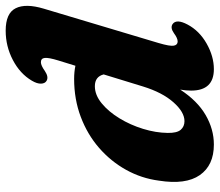

<svg xmlns="http://www.w3.org/2000/svg" viewBox="-68 -692 773 676"><g transform="rotate(-90 318.0 -353.5)"><path d="M626 -585.5 505 -181Q493 -140.5 495.8 -127.2Q498.5 -114 510.5 -114Q522 -114 539.5 -127Q558.5 -140.5 571.5 -132Q591 -118.5 570 -79Q548 -37.5 503 -12Q458 13.5 413 13.5Q337.5 13.5 337.5 -66.5Q337.5 -84.5 341 -105Q301.5 -44.5 251.5 -15.5Q201.5 13.5 147.5 13.5Q74.5 13.5 40 -36Q5.5 -85.5 20.5 -180Q28.5 -241.5 58.5 -295.5Q88.5 -349.5 136 -390.8Q183.5 -432 245.2 -455.2Q307 -478.5 378.5 -478.5Q403.5 -478.5 425 -474L443.5 -534Q454 -568 452.5 -581.8Q451 -595.5 437.5 -595.5Q426 -595.5 406.5 -581.5Q385.5 -567.5 372 -575.5Q362.5 -581 362 -595Q361.5 -609 372.5 -627.5Q397 -669 445.2 -694.2Q493.5 -719.5 548.5 -719.5Q610 -719.5 627.5 -684.2Q645 -649 626 -585.5ZM188.5 -149Q188 -116.5 199.5 -103.2Q211 -90 230 -90Q262 -90 296.5 -129Q331 -168 352 -236L394.5 -374.5Q386.5 -405.5 353 -405.5Q322 -405.5 292.8 -381.5Q263.5 -357.5 240 -319Q216.5 -280.5 202.8 -235.8Q189 -191 188.5 -149Z"/></g></svg>

Font: Fraunces 9pt Soft
Style: Bold Italic
Weight: 700
Italic angle: -16°
Version: Version 1.000;[b76b70a41]